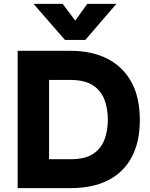

<svg xmlns="http://www.w3.org/2000/svg" viewBox="-20 -970 774 990"><path d="M71 0V-708H343Q454 -708 534 -667Q614 -626 657.5 -547Q701 -468 701 -351Q701 -238 659 -159.5Q617 -81 537.5 -40.5Q458 0 344 0ZM233 -149H345Q416 -149 457.5 -175Q499 -201 517.5 -247Q536 -293 536 -353Q536 -411 518 -457.5Q500 -504 457.5 -531Q415 -558 340 -558H233ZM315 -764 153 -950H303L368 -864L430 -950H580L420 -764Z"/></svg>

Font: Onest ExtraBold
Style: Regular
Weight: 800
Designer: Dmitri Voloshin, Andrey Kudryavtsev
Foundry: Dmitri Voloshin, Andrey Kudryavtsev
Version: Version 1.000;gftools[0.9.33]